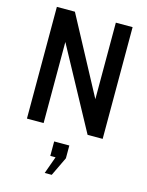

<svg xmlns="http://www.w3.org/2000/svg" viewBox="-142 -786 891 1162"><g transform="rotate(15 303.0 -205.0)"><path d="M66 0V-700H179L435.5 -220.5V-700H540.5V0H446L170.5 -508V0ZM299 290H255L294 181.5H261V91H356V171Z"/></g></svg>

Font: Cabin Condensed Medium
Style: Regular
Weight: 500
Width: 3
Designer: Pablo Impallari
Foundry: Pablo Impallari. http://www.impallari.com Igino Marini. http://www.ikern.com
Version: Version 3.001; ttfautohint (v1.8.3)